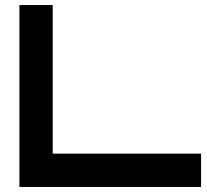

<svg xmlns="http://www.w3.org/2000/svg" viewBox="-20 -741 819 761"><path d="M57 0V-721H189V-132H777V0Z"/></svg>

Font: Orbitron
Style: Bold
Weight: 700
Designer: Matt McInerney
Foundry: Matt McInerney
Version: Version 001.001